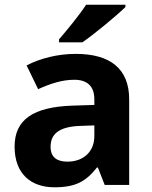

<svg xmlns="http://www.w3.org/2000/svg" viewBox="-20 -786 644 816"><path d="M513 -756V-766H346C317 -721 263 -656 231 -619V-606H330C381 -641 475 -719 513 -756ZM302 -557C225 -557 151 -538 93 -508L142 -407C193 -430 243 -447 296 -447C349 -447 381 -421 381 -364V-340L286 -337C123 -331 42 -279 42 -163C42 -45 114 10 211 10C302 10 345 -15 392 -74H396L425 0H529V-364C529 -494 448 -557 302 -557ZM323 -251 381 -253V-208C381 -138 331 -99 267 -99C224 -99 195 -116 195 -162C195 -214 227 -248 323 -251Z"/></svg>

Font: Noto Sans Adlam
Style: Bold
Weight: 700
Designer: Mark Jamra, Neil Patel
Foundry: JamraPatel LLC
Version: Version 3.001